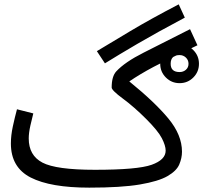

<svg xmlns="http://www.w3.org/2000/svg" viewBox="-20 -841 934 882"><path d="M816 -144Q816 -221 753.5 -296.5Q691 -372 574 -467Q622 -500 686 -534Q750 -568 887 -633L853 -707Q725 -642 639.5 -599Q554 -556 514 -513Q493 -490 493 -439Q493 -426 544.5 -388Q596 -350 652 -294Q706 -240 723.5 -206Q741 -172 741 -149Q741 -107 676.5 -84Q612 -61 416 -61L390 21Q537 21 622.5 6.5Q708 -8 749.5 -32Q791 -56 803.5 -85.5Q816 -115 816 -144ZM390 21 436 -11 416 -61Q238 -61 175 -94Q112 -127 112 -205Q112 -230 119.5 -264Q127 -298 133 -320L58 -339Q48 -302 39 -260.5Q30 -219 30 -182Q30 -72 121 -25.5Q212 21 390 21ZM462 -550Q523 -588 611 -639.5Q699 -691 829 -760L801 -821Q672 -754 577.5 -697.5Q483 -641 425 -606ZM805 -459Q842 -459 868 -485Q894 -511 894 -548Q894 -585 868 -611Q842 -637 805 -637Q768 -637 742 -611Q716 -585 716 -548Q716 -511 742 -485Q768 -459 805 -459ZM805 -510Q764 -510 764 -548Q764 -588 805 -588Q822 -588 834 -576.5Q846 -565 846 -548Q846 -531 834 -520.5Q822 -510 805 -510Z"/></svg>

Font: Noto Sans Arabic
Style: Regular
Weight: 400
Designer: Nadine Chahine - Monotype Design Team
Foundry: Monotype Imaging Inc.
Version: Version 1.902